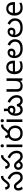

<svg xmlns="http://www.w3.org/2000/svg" viewBox="2834 -3611 790 6498"><g transform="rotate(-90 3229.0 -362.0)"><path d="M197 -425Q168 -425 141.5 -436Q115 -447 93 -477.5Q71 -508 55 -564L138 -591Q153 -536 167 -518Q181 -500 203 -500Q223 -500 240.5 -512.5Q258 -525 290 -565L321 -605Q355 -649 383.5 -675Q412 -701 444 -713Q476 -725 520 -725L526 -648Q491 -646 467.5 -637Q444 -628 424.5 -608.5Q405 -589 379 -556L356 -526Q328 -490 303 -468Q278 -446 252.5 -435.5Q227 -425 197 -425ZM472 12Q425 12 390 -3.5Q355 -19 324 -51.5Q293 -84 256 -133Q235 -162 220.5 -178.5Q206 -195 193.5 -202Q181 -209 164 -209Q141 -209 126 -190.5Q111 -172 111 -143Q111 -108 123 -77Q135 -46 159 -14L78 13Q56 -22 42.5 -59.5Q29 -97 29 -143Q29 -184 46.5 -216Q64 -248 94.5 -267Q125 -286 165 -286Q204 -286 230.5 -272.5Q257 -259 279.5 -234.5Q302 -210 328 -175Q358 -136 380 -112.5Q402 -89 425 -78Q448 -67 480 -67Q530 -67 557 -99.5Q584 -132 584 -193Q584 -251 561 -294.5Q538 -338 498 -369.5Q458 -401 408 -423L446 -500Q508 -474 558 -430Q608 -386 637.5 -327.5Q667 -269 667 -198Q667 -133 644.5 -85.5Q622 -38 579 -13Q536 12 472 12Z M899 -425Q870 -425 843.5 -436Q817 -447 795 -477.5Q773 -508 757 -564L840 -591Q855 -536 869 -518Q883 -500 905 -500Q925 -500 942.5 -512.5Q960 -525 992 -565L1023 -605Q1057 -649 1085.5 -675Q1114 -701 1146 -713Q1178 -725 1222 -725L1228 -648Q1193 -646 1169.5 -637Q1146 -628 1126.5 -608.5Q1107 -589 1081 -556L1058 -526Q1030 -490 1005 -468Q980 -446 954.5 -435.5Q929 -425 899 -425ZM1187 12Q1139 12 1103.5 -6Q1068 -24 1038 -56Q1008 -88 975 -131Q946 -171 925 -189Q904 -207 874 -207Q846 -207 827.5 -189Q809 -171 809 -136Q809 -105 828.5 -84Q848 -63 882 -63Q916 -63 938.5 -83Q961 -103 977 -141L1030 -81Q1011 -54 990 -33Q969 -12 942.5 0Q916 12 877 12Q824 12 792 -10Q760 -32 745.5 -66.5Q731 -101 731 -138Q731 -182 750 -214Q769 -246 801 -264Q833 -282 872 -282Q908 -282 936 -269.5Q964 -257 991 -230.5Q1018 -204 1050 -161Q1077 -126 1098 -105Q1119 -84 1141 -75.5Q1163 -67 1192 -67Q1242 -67 1268.5 -99.5Q1295 -132 1295 -193Q1295 -251 1272 -294.5Q1249 -338 1209 -369.5Q1169 -401 1119 -423L1157 -500Q1219 -474 1269 -430Q1319 -386 1348.5 -327.5Q1378 -269 1378 -198Q1378 -132 1355.5 -85Q1333 -38 1290.5 -13Q1248 12 1187 12Z M1586 -536V0H1498V-536ZM1543 -737Q1563 -737 1578.5 -723.5Q1594 -710 1594 -681Q1594 -653 1578.5 -639Q1563 -625 1543 -625Q1521 -625 1506 -639Q1491 -653 1491 -681Q1491 -710 1506 -723.5Q1521 -737 1543 -737Z M1936 -425Q1907 -425 1880.5 -436Q1854 -447 1832 -477.5Q1810 -508 1794 -564L1877 -591Q1892 -536 1906 -518Q1920 -500 1942 -500Q1962 -500 1979.5 -512.5Q1997 -525 2029 -565L2060 -605Q2094 -649 2122.5 -675Q2151 -701 2183 -713Q2215 -725 2259 -725L2265 -648Q2230 -646 2206.5 -637Q2183 -628 2163.5 -608.5Q2144 -589 2118 -556L2095 -526Q2067 -490 2042 -468Q2017 -446 1991.5 -435.5Q1966 -425 1936 -425ZM1706 -236Q1706 -314 1739 -373.5Q1772 -433 1830.5 -466.5Q1889 -500 1967 -500Q2046 -500 2104.5 -467.5Q2163 -435 2196 -376Q2229 -317 2229 -237Q2229 -163 2197 -106.5Q2165 -50 2106 -19Q2047 12 1967 12Q1888 12 1829.5 -19Q1771 -50 1738.5 -105.5Q1706 -161 1706 -236ZM1789 -248Q1789 -167 1834 -117Q1879 -67 1967 -67Q2027 -67 2066.5 -89.5Q2106 -112 2126 -152Q2146 -192 2146 -242Q2146 -293 2126.5 -334.5Q2107 -376 2067.5 -400.5Q2028 -425 1967 -425Q1906 -425 1866.5 -400.5Q1827 -376 1808 -336Q1789 -296 1789 -248Z M2437 -536V0H2349V-536ZM2394 -737Q2414 -737 2429.5 -723.5Q2445 -710 2445 -681Q2445 -653 2429.5 -639Q2414 -625 2394 -625Q2372 -625 2357 -639Q2342 -653 2342 -681Q2342 -710 2357 -723.5Q2372 -737 2394 -737Z M3077 12Q3040 12 3010 2.5Q2980 -7 2955.5 -29Q2931 -51 2909 -90L2930 -91Q2907 -49 2880 -26.5Q2853 -4 2822.5 4Q2792 12 2758 12Q2710 12 2673.5 -5.5Q2637 -23 2612 -55.5Q2587 -88 2574 -133Q2561 -178 2561 -232Q2561 -301 2578.5 -352Q2596 -403 2626 -435.5Q2656 -468 2692.5 -484Q2729 -500 2767 -500Q2810 -500 2840.5 -484.5Q2871 -469 2887.5 -440.5Q2904 -412 2904 -373Q2904 -333 2887.5 -301.5Q2871 -270 2837 -252.5Q2803 -235 2749 -235Q2716 -235 2686 -246Q2656 -257 2633.5 -273Q2611 -289 2598 -304L2622 -366Q2630 -355 2646.5 -340.5Q2663 -326 2687.5 -315.5Q2712 -305 2744 -305Q2784 -305 2804.5 -322Q2825 -339 2825 -369Q2825 -398 2809 -413.5Q2793 -429 2766 -429Q2731 -429 2702.5 -407Q2674 -385 2657 -343.5Q2640 -302 2640 -242V-234Q2640 -193 2650.5 -154.5Q2661 -116 2687.5 -91.5Q2714 -67 2760 -67Q2799 -67 2824.5 -81.5Q2850 -96 2863.5 -123Q2877 -150 2880 -185H2958Q2961 -144 2977 -118Q2993 -92 3017 -79.5Q3041 -67 3069 -67Q3124 -67 3150 -99.5Q3176 -132 3176 -193Q3176 -251 3152.5 -294.5Q3129 -338 3089.5 -369.5Q3050 -401 3000 -423L3037 -500Q3099 -474 3149 -430Q3199 -386 3229 -328Q3259 -270 3259 -199Q3259 -132 3236.5 -84.5Q3214 -37 3173.5 -12.5Q3133 12 3077 12ZM2804 -624 2797 -478H2721L2714 -624Z M3827 -536V0H3755L3742 -71H3738Q3721 -43 3694 -25Q3667 -7 3635 1.5Q3603 10 3568 10Q3504 10 3460.5 -10.5Q3417 -31 3395 -74Q3373 -117 3373 -185V-536H3462V-191Q3462 -127 3491 -95Q3520 -63 3581 -63Q3670 -63 3704.5 -113Q3739 -163 3739 -257V-536Z M4204 -546Q4273 -546 4322.5 -516Q4372 -486 4398.5 -431.5Q4425 -377 4425 -304V-251H4058Q4060 -160 4104.5 -112.5Q4149 -65 4229 -65Q4280 -65 4319.5 -74.5Q4359 -84 4401 -102V-25Q4360 -7 4320 1.5Q4280 10 4225 10Q4149 10 4090.5 -21Q4032 -52 3999.5 -113.5Q3967 -175 3967 -264Q3967 -352 3996.5 -415Q4026 -478 4079.5 -512Q4133 -546 4204 -546ZM4203 -474Q4140 -474 4103.5 -433.5Q4067 -393 4060 -321H4333Q4333 -367 4319 -401Q4305 -435 4276.5 -454.5Q4248 -474 4203 -474Z M4832 12Q4727 12 4655.5 -24Q4584 -60 4547.5 -123.5Q4511 -187 4511 -269Q4511 -343 4536.5 -394.5Q4562 -446 4605 -473Q4648 -500 4701 -500Q4741 -500 4770.5 -484.5Q4800 -469 4816.5 -440.5Q4833 -412 4833 -373Q4833 -333 4816 -301.5Q4799 -270 4764.5 -252.5Q4730 -235 4677 -235Q4644 -235 4616 -246Q4588 -257 4567.5 -273Q4547 -289 4534 -304L4557 -366Q4565 -355 4579.5 -340.5Q4594 -326 4617 -315.5Q4640 -305 4672 -305Q4713 -305 4733.5 -322Q4754 -339 4754 -369Q4754 -398 4738 -413.5Q4722 -429 4696 -429Q4648 -429 4619 -390Q4590 -351 4590 -284V-266Q4590 -226 4604.5 -190.5Q4619 -155 4648 -127Q4677 -99 4722.5 -83Q4768 -67 4829 -67Q4939 -67 5003 -113Q5067 -159 5067 -245Q5067 -303 5034.5 -349Q5002 -395 4933 -423L4973 -500Q5056 -464 5103 -400Q5150 -336 5150 -250Q5150 -176 5117 -116.5Q5084 -57 5013.5 -22.5Q4943 12 4832 12Z M5541 12Q5436 12 5364.5 -24Q5293 -60 5256.5 -123.5Q5220 -187 5220 -269Q5220 -343 5245.5 -394.5Q5271 -446 5314 -473Q5357 -500 5410 -500Q5450 -500 5479.5 -484.5Q5509 -469 5525.5 -440.5Q5542 -412 5542 -373Q5542 -333 5525 -301.5Q5508 -270 5473.5 -252.5Q5439 -235 5386 -235Q5353 -235 5325 -246Q5297 -257 5276.5 -273Q5256 -289 5243 -304L5266 -366Q5274 -355 5288.5 -340.5Q5303 -326 5326 -315.5Q5349 -305 5381 -305Q5422 -305 5442.5 -322Q5463 -339 5463 -369Q5463 -398 5447 -413.5Q5431 -429 5405 -429Q5357 -429 5328 -390Q5299 -351 5299 -284V-266Q5299 -226 5313.5 -190.5Q5328 -155 5357 -127Q5386 -99 5431.5 -83Q5477 -67 5538 -67Q5648 -67 5712 -113Q5776 -159 5776 -245Q5776 -303 5743.5 -349Q5711 -395 5642 -423L5682 -500Q5765 -464 5812 -400Q5859 -336 5859 -250Q5859 -176 5826 -116.5Q5793 -57 5722.5 -22.5Q5652 12 5541 12Z M6186 -546Q6255 -546 6304.5 -516Q6354 -486 6380.5 -431.5Q6407 -377 6407 -304V-251H6040Q6042 -160 6086.5 -112.5Q6131 -65 6211 -65Q6262 -65 6301.5 -74.5Q6341 -84 6383 -102V-25Q6342 -7 6302 1.5Q6262 10 6207 10Q6131 10 6072.5 -21Q6014 -52 5981.5 -113.5Q5949 -175 5949 -264Q5949 -352 5978.5 -415Q6008 -478 6061.5 -512Q6115 -546 6186 -546ZM6185 -474Q6122 -474 6085.5 -433.5Q6049 -393 6042 -321H6315Q6315 -367 6301 -401Q6287 -435 6258.5 -454.5Q6230 -474 6185 -474Z"/></g></svg>

Font: telugu25
Style: Book
Weight: 400
Designer: Jelle Bosma - Monotype Design Team
Foundry: Monotype Imaging Inc.
Version: Version 2.003